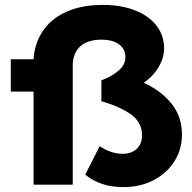

<svg xmlns="http://www.w3.org/2000/svg" viewBox="-20 -754 783 784"><path d="M328 -41 387 -157Q434 -126 481 -126Q517 -126 538.5 -146.5Q560 -167 560 -201Q560 -254 516 -286Q472 -318 394 -341V-426Q435 -441 463.5 -465Q492 -489 492 -520Q492 -554 466 -573Q440 -592 394 -592Q338 -592 307.5 -564.5Q277 -537 277 -485V0H117V-380H24V-512H117Q121 -577 155 -627.5Q189 -678 251.5 -706Q314 -734 400 -734Q474 -734 530.5 -712Q587 -690 618.5 -650Q650 -610 650 -557Q650 -518 628 -480.5Q606 -443 567 -416Q639 -383 681 -330Q723 -277 723 -205Q723 -144 692 -95Q661 -46 606.5 -18Q552 10 485 10Q389 10 328 -41Z"/></svg>

Font: Lexend Exa HM Xlight
Style: Bold
Weight: 700
Designer: Bonnie Shaver-Troup, Thomas Jockin, Octavio Pardo
Foundry: Lexend
Version: Version 1.091